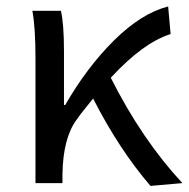

<svg xmlns="http://www.w3.org/2000/svg" viewBox="-20 -577 595 605"><path d="M554.7 0 454.1 8.8Q354.5 -107.4 273.4 -266.6Q271.5 -263.7 251.5 -239.3Q231.4 -214.8 221.7 -200.2Q178.7 -142.6 176.8 -28.3V0H91.8V-393.6Q91.8 -490.2 82 -543H171.9Q181.6 -501 181.6 -416V-246.1H185.5Q253.9 -365.2 339.8 -450.2Q425.8 -535.2 509.8 -556.6L517.6 -469.7Q430.7 -442.4 329.1 -332Q426.8 -137.7 554.7 0Z"/></svg>

Font: irohakakuC Regular
Style: Regular
Weight: 400
Designer: [Source Han Sans]
Ryoko NISHIZUKA Ë•øÂ°öÊ∂ºÂ≠ê (kana & ideographs); Paul D. Hunt (Latin, Greek & Cyrillic); Wenlong ZHAN
Version: Version 1.001.20160904